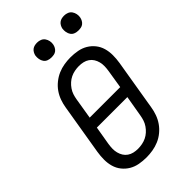

<svg xmlns="http://www.w3.org/2000/svg" viewBox="-278 -1048 1157 1157"><g transform="rotate(-45 300.0 -470.0)"><path d="M254 8Q223 8 193.5 2.5Q164 -3 139.5 -17.5Q115 -32 97 -54.5Q79 -77 71 -105Q63 -133 63 -163.5Q63 -194 68 -225L122 -550Q126 -576 135.5 -602.5Q145 -629 161 -652Q177 -675 200 -693.5Q223 -712 248.5 -723Q274 -734 301.5 -738.5Q329 -743 355 -743Q386 -743 415.5 -737.5Q445 -732 469.5 -717.5Q494 -703 512 -680.5Q530 -658 538 -630Q546 -602 546 -571.5Q546 -541 541 -510L487 -185Q483 -159 473.5 -132.5Q464 -106 448 -83Q432 -60 409.5 -41.5Q387 -23 361 -12Q335 -1 307.5 3.5Q280 8 254 8ZM181 -404H441L460 -522Q463 -541 463.5 -559.5Q464 -578 459.5 -595.5Q455 -613 446 -627.5Q437 -642 422.5 -652Q408 -662 390.5 -666Q373 -670 355 -670Q337 -670 318.5 -666.5Q300 -663 283.5 -655Q267 -647 253 -634.5Q239 -622 228 -606Q217 -590 211.5 -573Q206 -556 203 -538ZM254 -65Q272 -65 290.5 -68.5Q309 -72 325.5 -80Q342 -88 356 -100.5Q370 -113 381 -129Q392 -145 397.5 -162Q403 -179 406 -197L429 -331H169L149 -213Q146 -194 145.5 -175.5Q145 -157 149.5 -139.5Q154 -122 163 -107.5Q172 -93 186.5 -83Q201 -73 218.5 -69Q236 -65 254 -65ZM505 -823Q490 -823 476.5 -828Q463 -833 455 -844.5Q447 -856 444.5 -870.5Q442 -885 444 -900Q446 -910 451.5 -920Q457 -930 465.5 -936.5Q474 -943 484.5 -945.5Q495 -948 506 -948Q521 -948 534.5 -942.5Q548 -937 556 -925.5Q564 -914 567 -899.5Q570 -885 567 -870Q565 -860 559.5 -850Q554 -840 545.5 -833.5Q537 -827 526.5 -825Q516 -823 505 -823ZM275 -823Q260 -823 246.5 -828Q233 -833 225 -844.5Q217 -856 214.5 -870.5Q212 -885 214 -900Q216 -910 221.5 -920Q227 -930 235.5 -936.5Q244 -943 254.5 -945.5Q265 -948 276 -948Q291 -948 304.5 -942.5Q318 -937 326 -925.5Q334 -914 337 -899.5Q340 -885 337 -870Q335 -860 329.5 -850Q324 -840 315.5 -833.5Q307 -827 296.5 -825Q286 -823 275 -823Z"/></g></svg>

Font: Iosevka Plex Etoile
Style: Italic
Weight: 400
Italic angle: -9°
Designer: Belleve Invis
Foundry: Belleve Invis
Version: Version 25.1.1; ttfautohint (v1.8.4)